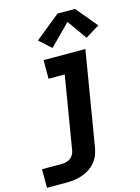

<svg xmlns="http://www.w3.org/2000/svg" viewBox="-162 -843 826 1136"><g transform="rotate(-15 251.0 -275.0)"><path d="M-20 215V101H100Q114 101 127.5 98Q141 95 153 86.5Q165 78 172 65.5Q179 53 181 40L255 -406H156V-520H412L316 58Q312 82 303 104.5Q294 127 277.5 146.5Q261 166 239.5 179.5Q218 193 194.5 201Q171 209 147.5 212Q124 215 100 215ZM226 -576 154 -641 307 -765H414L522 -635L436 -582L351 -702Z"/></g></svg>

Font: Iosevka SS04 Heavy Oblique
Style: Regular
Weight: 900
Italic angle: -9°
Monospace: yes
Designer: Belleve Invis
Foundry: Belleve Invis
Version: Version 19.0.0; ttfautohint (v1.8.4)